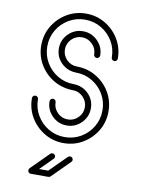

<svg xmlns="http://www.w3.org/2000/svg" viewBox="-98 -780 778 1042"><g transform="rotate(10 291.5 -259.0)"><path d="M291.5 -96.7Q244.6 -96.7 211.2 -130.1Q177.7 -163.6 177.7 -210.4Q177.7 -217.3 182.6 -221.9Q187.5 -226.6 194.3 -226.6Q201.2 -226.6 206.1 -221.9Q210.9 -217.3 210.9 -210.4Q210.9 -177.2 234.6 -153.6Q258.3 -129.9 291.5 -129.9Q324.7 -129.9 348.4 -153.6Q372.1 -177.2 372.1 -210.4Q372.1 -243.7 348.4 -267.3Q324.7 -291 291.5 -291Q232.9 -292 185.3 -320.1Q137.7 -348.1 109.1 -396Q80.6 -443.8 80.6 -502Q80.6 -560.1 109.1 -607.9Q137.7 -655.8 185.5 -684.3Q233.4 -712.9 291.5 -712.9Q349.6 -712.9 397.5 -684.3Q445.3 -655.8 473.9 -607.9Q502.4 -560.1 502.4 -502Q502.4 -495.1 497.6 -490.5Q492.7 -485.8 485.8 -485.8Q479 -485.8 474.1 -490.5Q469.2 -495.1 469.2 -502Q469.2 -551.3 445.3 -591.6Q421.4 -631.8 380.9 -655.8Q340.3 -679.7 291.5 -679.7Q242.7 -679.7 202.1 -655.8Q161.6 -631.8 137.7 -591.6Q113.8 -551.3 113.8 -502Q113.8 -453.1 137.7 -412.6Q161.6 -372.1 202.1 -348.1Q242.7 -324.2 291.5 -324.2Q339.8 -322.8 372.6 -290Q405.3 -257.3 405.3 -210.4Q405.3 -163.6 371.8 -130.1Q338.4 -96.7 291.5 -96.7ZM291.5 0.5Q233.4 0.5 185.5 -28.1Q137.7 -56.6 109.1 -104.5Q80.6 -152.3 80.6 -210.4Q80.6 -217.3 85.4 -221.9Q90.3 -226.6 97.2 -226.6Q104 -226.6 108.9 -221.9Q113.8 -217.3 113.8 -210.4Q113.8 -161.6 137.7 -121.1Q161.6 -80.6 202.1 -56.6Q242.7 -32.7 291.5 -32.7Q340.3 -32.7 380.9 -56.6Q421.4 -80.6 445.3 -121.1Q469.2 -161.6 469.2 -210.4Q469.2 -259.3 445.3 -299.8Q421.4 -340.3 380.9 -364.3Q340.3 -388.2 291.5 -388.2Q243.2 -389.6 210.4 -422.4Q177.7 -455.1 177.7 -502Q177.7 -548.8 211.2 -582.3Q244.6 -615.7 291.5 -615.7Q338.4 -615.7 371.8 -582.3Q405.3 -548.8 405.3 -502Q405.3 -495.1 400.4 -490.5Q395.5 -485.8 388.7 -485.8Q381.8 -485.8 377 -490.5Q372.1 -495.1 372.1 -502Q372.1 -535.2 348.4 -558.8Q324.7 -582.5 291.5 -582.5Q258.3 -582.5 234.6 -558.8Q210.9 -535.2 210.9 -502Q210.9 -468.8 234.6 -445.1Q258.3 -421.4 291.5 -421.4Q350.1 -420.9 397.7 -392.6Q445.3 -364.3 473.9 -316.4Q502.4 -268.6 502.4 -210.4Q502.4 -152.3 473.9 -104.5Q445.3 -56.6 397.5 -28.1Q349.6 0.5 291.5 0.5ZM340.3 65.4Q346.7 65.4 351.6 70.3Q356.4 75.2 356.4 82Q356.4 88.4 351.6 93.3L254.4 190.4Q249.5 195.3 242.7 195.3H145.5Q135.7 195.3 130.4 185.1Q129.4 181.6 129.4 178.7Q129.4 172.4 133.8 167L231.4 69.8Q236.3 65.4 243.2 65.4Q249.5 65.4 254.4 70.3Q259.3 75.2 259.3 82Q259.3 88.4 254.4 93.3L185.5 162.1H235.8L328.6 69.8Q333.5 65.4 340.3 65.4Z"/></g></svg>

Font: Neon Sans
Style: Regular
Weight: 400
Designer: GGBot
Version: 0.80